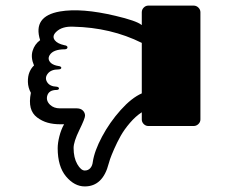

<svg xmlns="http://www.w3.org/2000/svg" viewBox="-20 -629 839 689"><path d="M102.1 -394Q89.8 -422.4 96.9 -446.3Q104 -470.2 124 -484.9Q96.7 -570.8 195.3 -587.9Q272.5 -601.1 394 -572.3Q468.8 -554.7 487.3 -540Q488.3 -539.6 488.8 -539.1V-585Q488.8 -594.7 495.8 -601.8Q502.9 -608.9 512.2 -608.9H674.8Q684.6 -608.9 691.9 -601.8Q699.2 -594.7 699.2 -585V-200.2Q699.2 -190.9 691.9 -183.8Q684.6 -176.8 674.8 -176.8H512.2Q502.9 -176.8 495.8 -183.8Q488.8 -190.9 488.8 -200.2V-226.1Q466.8 -211.9 446.3 -188Q425.8 -164.1 412.8 -140.9Q399.9 -117.7 389.6 -94.2Q379.4 -70.8 375 -58.1Q370.6 -45.4 370.1 -42Q349.1 40 284.2 40Q247.1 40 217 4.2Q187 -31.7 187 -97.2Q187 -115.7 193.1 -139.9Q199.2 -164.1 210 -183.1H194.8Q171.4 -183.1 151.1 -188.7Q130.9 -194.3 113.3 -207.5Q95.7 -220.7 90.1 -242.4Q84.5 -264.2 90.8 -295.9Q80.6 -314.5 80.1 -335Q79.6 -355.5 85.9 -370.4Q92.3 -385.3 102.1 -394ZM189.9 -392.1Q196.3 -391.6 198.7 -388.7Q201.2 -385.7 198.7 -382.8Q196.3 -379.9 189.9 -379.9Q163.1 -379.9 151.4 -364.7Q139.6 -349.6 149.2 -334.2Q158.7 -318.8 183.1 -317.9Q188.5 -317.4 190.7 -314.5Q192.9 -311.5 190.7 -308.8Q188.5 -306.2 183.1 -306.2Q156.2 -306.2 149.9 -286.6Q144 -268.1 159.7 -252.9Q173.3 -240.2 194.8 -240.2H254.9Q269.5 -240.2 277.3 -232.4Q285.2 -224.6 285.2 -213.9Q285.2 -204.1 264.6 -162.1Q244.1 -120.1 244.1 -98.1Q244.1 -63 257.3 -40Q270.5 -17.1 284.2 -17.1Q296.4 -17.1 304 -25.6Q311.5 -34.2 313 -47.9Q318.8 -87.4 346.2 -138.7Q373.5 -189.9 412.8 -233.9Q452.1 -277.8 488.8 -293.9V-475.1Q377.9 -530.3 243.2 -533.2Q203.1 -535.2 182.1 -515.1Q165 -499 177.2 -483.9Q186.5 -472.2 210.9 -466.8Q222.2 -465.3 222.2 -459Q221.7 -452.6 212.9 -452.1Q170.9 -452.1 158.2 -431.2Q148.9 -415.5 163.6 -402.3Q173.3 -394.5 189.9 -392.1Z"/></svg>

Font: Modern Pictograms
Style: Normal
Weight: 400
Designer: John Caserta
Foundry: John Caserta
Version: 1.000